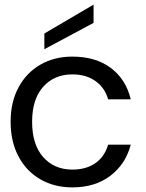

<svg xmlns="http://www.w3.org/2000/svg" viewBox="-20 -802 630 831"><path d="M293 -557Q394 -557 459.5 -508Q525 -459 546 -372H448Q434 -422 393.5 -451Q353 -480 293 -480Q215 -480 167 -426.5Q119 -373 119 -275Q119 -176 167 -122Q215 -68 293 -68Q353 -68 393 -96Q433 -124 448 -176H546Q524 -92 458 -41.5Q392 9 293 9Q215 9 154.5 -26Q94 -61 60 -125Q26 -189 26 -275Q26 -360 60 -423.5Q94 -487 154.5 -522Q215 -557 293 -557ZM385 -703 172 -589V-657L385 -782Z"/></svg>

Font: Poppins A&M
Style: Regular-A&M
Weight: 400
Designer: Ninad Kale (Devanagari), Jonny Pinhorn (Latin)
Foundry: Indian Type Foundry
Version: 4.004